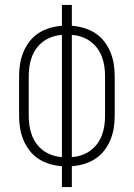

<svg xmlns="http://www.w3.org/2000/svg" viewBox="-20 -755 540 775"><path d="M230 0V-84Q205 -86 181 -93Q157 -100 136 -113.5Q115 -127 99.5 -147Q84 -167 74.5 -190Q65 -213 61 -237.5Q57 -262 57 -287V-448Q57 -473 61 -497.5Q65 -522 74.5 -545Q84 -568 99.5 -588Q115 -608 136 -621.5Q157 -635 181 -642Q205 -649 230 -651V-735H270V-651Q295 -649 319 -642Q343 -635 364 -621.5Q385 -608 400.5 -588Q416 -568 425.5 -545Q435 -522 439 -497.5Q443 -473 443 -448V-287Q443 -262 439 -237.5Q435 -213 425.5 -190Q416 -167 400.5 -147Q385 -127 364 -113.5Q343 -100 319 -93Q295 -86 270 -84V0ZM230 -121V-614Q211 -613 191.5 -606.5Q172 -600 156 -588.5Q140 -577 128 -561Q116 -545 109 -526.5Q102 -508 99 -488Q96 -468 96 -448V-287Q96 -267 99 -247Q102 -227 109 -208.5Q116 -190 128 -174Q140 -158 156 -146.5Q172 -135 191.5 -128.5Q211 -122 230 -121ZM270 -121Q289 -122 308.5 -128.5Q328 -135 344 -146.5Q360 -158 372 -174Q384 -190 391 -208.5Q398 -227 401 -247Q404 -267 404 -287V-448Q404 -468 401 -488Q398 -508 391 -526.5Q384 -545 372 -561Q360 -577 344 -588.5Q328 -600 308.5 -606.5Q289 -613 270 -614Z"/></svg>

Font: Iosevka Term Curly Extralight
Style: Regular
Weight: 200
Designer: Belleve Invis
Foundry: Belleve Invis
Version: Version 32.3.0